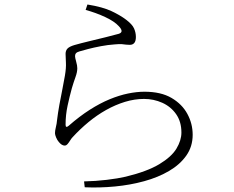

<svg xmlns="http://www.w3.org/2000/svg" viewBox="-20 -793 1040 852"><path d="M353 12Q404 11 454 5Q504 -1 538 -9Q633 -32 687 -64.5Q741 -97 763 -133.5Q785 -170 785 -205Q785 -253 761.5 -286.5Q738 -320 700 -337Q662 -354 619 -354Q577 -354 534.5 -341Q492 -328 451 -305Q410 -282 372.5 -251Q335 -220 302 -184Q297 -179 291.5 -170Q286 -161 280 -154Q274 -147 267 -147Q254 -147 241 -163Q234 -171 229 -183Q224 -195 224 -202Q224 -213 228 -229Q232 -245 233 -259Q237 -292 243.5 -328Q250 -364 257 -398Q264 -432 268 -457Q274 -492 272.5 -515.5Q271 -539 271 -554Q271 -568 279 -577Q287 -586 310 -593Q338 -601 375.5 -610Q413 -619 449.5 -628Q486 -637 507 -643Q532 -651 507 -677Q488 -698 447.5 -717Q407 -736 360 -749L368 -773Q436 -762 475 -743.5Q514 -725 539 -706Q567 -685 575 -666.5Q583 -648 583 -629Q583 -611 576 -602.5Q569 -594 556 -594Q545 -594 538.5 -595Q532 -596 521.5 -597Q511 -598 489 -596Q459 -594 427.5 -588Q396 -582 371 -575.5Q346 -569 333 -565Q322 -562 317.5 -557Q313 -552 313 -544Q313 -537 318 -519.5Q323 -502 323 -490Q323 -473 315 -451Q307 -429 299 -402Q289 -366 280 -324.5Q271 -283 271 -240Q271 -223 285 -235Q333 -277 378.5 -306Q424 -335 466.5 -352.5Q509 -370 548 -378Q587 -386 621 -386Q694 -386 741 -358.5Q788 -331 811.5 -287.5Q835 -244 835 -195Q835 -143 807 -103Q779 -63 730.5 -34.5Q682 -6 620 11Q558 28 490 34.5Q422 41 356 38Z"/></svg>

Font: Noto Serif HK ExtraLight
Style: Regular
Weight: 200
Designer: Ryoko NISHIZUKA 西塚涼子 (kana & ideographs); Frank Grießhammer (Latin, Greek & Cyrillic); Wenlong ZHANG 张文龙 (bopomofo); San
Foundry: Adobe
Version: Version 2.002-H1;hotconv 1.1.0;makeotfexe 2.6.0